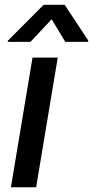

<svg xmlns="http://www.w3.org/2000/svg" viewBox="-20 -788 392 808"><path d="M108.3 -611.9 197.4 -707 254.6 -611.9H350.5L351.6 -617.2L252.1 -767.8H163.7L13.5 -617.2L12.4 -611.9ZM25.9 0H132.1L223 -545.5H116.8Z"/></svg>

Font: TID UI Medium
Style: Italic
Weight: 500
Italic angle: -9.39999°
Designer: The TID Project Authors
Foundry: Bakken & Bæck
Version: Version 1.001;hotconv 1.0.109;makeotfexe 2.5.65596